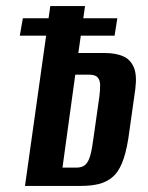

<svg xmlns="http://www.w3.org/2000/svg" viewBox="-20 -610 484 630"><path d="M62 0 145 -590H259L237 -436H325Q358 -436 382.5 -426Q407 -416 418.5 -390.5Q430 -365 424 -318L401 -155Q393 -105 380 -74Q367 -43 347.5 -27.5Q328 -12 303 -6Q278 0 247 0ZM185 -60H231Q249 -60 259.5 -69Q270 -78 276 -99Q282 -120 287 -159L306 -293Q309 -316 308.5 -332Q308 -348 300 -356.5Q292 -365 272 -365H227Q217 -290 206 -212.5Q195 -135 185 -60ZM45 -493 55 -550H365L356 -493Z"/></svg>

Font: Alumni Sans
Style: Bold Italic
Weight: 700
Italic angle: -8°
Designer: Robert E. Leuschke
Foundry: Robert E. Leuschke
Version: Version 1.016